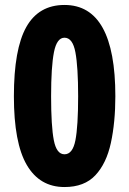

<svg xmlns="http://www.w3.org/2000/svg" viewBox="-20 -744 521 774"><path d="M445 -356Q445 -251 427 -168Q409 -85 364.5 -37.5Q320 10 240 10Q140 10 88 -79Q36 -168 36 -356Q36 -546 86 -635Q136 -724 240 -724Q445 -724 445 -356ZM186 -356Q186 -235 197 -178.5Q208 -122 240 -122Q273 -122 284 -178.5Q295 -235 295 -356Q295 -474 284 -533Q273 -592 240 -592Q209 -592 197.5 -533.5Q186 -475 186 -356Z"/></svg>

Font: Noto Sans Lao Looped ExtraCondensed ExtraBold
Style: Regular
Weight: 800
Width: 2
Designer: Mark Frömberg, Ben Mitchell
Foundry: The Fontpad Ltd
Version: Version 1.002; ttfautohint (v1.8.4.7-5d5b)